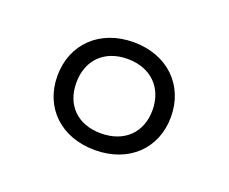

<svg xmlns="http://www.w3.org/2000/svg" viewBox="-56 -761 489 410"><g transform="rotate(20 188.5 -555.5)"><path d="M188 -433C265 -433 317 -483 317 -555C317 -627 265 -678 188 -678C111 -678 59 -627 59 -555C59 -483 111 -433 188 -433ZM188 -471C135 -471 102 -504 102 -555C102 -606 135 -640 188 -640C241 -640 275 -606 275 -555C275 -504 241 -471 188 -471Z"/></g></svg>

Font: Gantari Light
Style: Regular
Weight: 300
Designer: Anugrah Pasau
Foundry: Lafontype
Version: Version 1.000